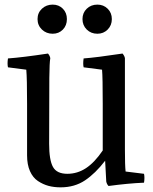

<svg xmlns="http://www.w3.org/2000/svg" viewBox="-20 -784 655 824"><path d="M516.1 -534.2V-142.1Q516.1 -74.7 519 -47.9L598.1 -38.1Q601.6 -22 598.1 0Q529.3 2.9 445.8 14.2Q438.5 6.8 436 -4.9L431.2 -94.2Q389.6 -40 345 -10Q300.3 20 240.2 20Q211.9 20 188.2 13.7Q164.6 7.3 142.8 -7.1Q121.1 -21.5 108.6 -49.6Q96.2 -77.6 96.2 -117.2V-338.9Q96.2 -447.3 92.8 -484.9L14.2 -495.1Q10.7 -510.3 14.2 -533.2Q76.2 -537.6 186 -554.2Q194.3 -544.4 195.8 -534.2Q192.4 -516.1 191.7 -449.7Q190.9 -383.3 190.9 -167Q190.9 -97.2 207.3 -67.6Q223.6 -38.1 269 -38.1Q312 -38.1 348.9 -62.3Q385.7 -86.4 420.9 -138.2V-339.8Q420.9 -452.6 418 -484.9L338.9 -495.1Q335.4 -510.3 338.9 -533.2Q392.1 -537.1 505.9 -554.2Q514.6 -543.9 516.1 -534.2ZM206.1 -764.2Q232.4 -764.2 249.8 -746.6Q267.1 -729 267.1 -702.1Q267.1 -674.8 249.8 -657Q232.4 -639.2 206.1 -639.2Q178.7 -639.2 159.9 -657.2Q141.1 -675.3 141.1 -702.1Q141.1 -729 159.9 -746.6Q178.7 -764.2 206.1 -764.2ZM397.9 -764.2Q424.3 -764.2 442.1 -746.6Q460 -729 460 -702.1Q460 -675.3 442.1 -657.2Q424.3 -639.2 397.9 -639.2Q370.6 -639.2 352.3 -657.2Q334 -675.3 334 -702.1Q334 -729 352.3 -746.6Q370.6 -764.2 397.9 -764.2Z"/></svg>

Font: Adamina
Style: Regular
Weight: 400
Designer: Cyreal (www.cyreal.org)
Foundry: Cyreal (www.cyreal.org)
Version: Version 1.010